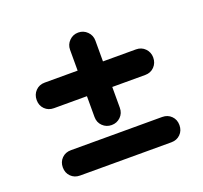

<svg xmlns="http://www.w3.org/2000/svg" viewBox="-98 -643 797 755"><g transform="rotate(-20 300.0 -265.5)"><path d="M109 -284Q86 -284 71 -299Q56 -314 56 -337Q56 -360 71 -375.5Q86 -391 109 -391H491Q514 -391 529 -375.5Q544 -360 544 -338Q544 -315 529 -299.5Q514 -284 491 -284ZM300 -144Q278 -144 262.5 -159Q247 -174 247 -197V-478Q247 -500 262.5 -515.5Q278 -531 300 -531Q322 -531 337.5 -515.5Q353 -500 353 -478V-197Q353 -174 337.5 -159Q322 -144 300 -144ZM115 0Q92 0 77 -15Q62 -30 62 -53Q62 -76 77 -91Q92 -106 115 -106H497Q520 -106 535 -91Q550 -76 550 -53Q550 -30 535 -15Q520 0 497 0Z"/></g></svg>

Font: Nunito VF Beta Light
Style: Regular
Weight: 300
Designer: Vernon Adams
Foundry: newtypography
Version: Version 3.001